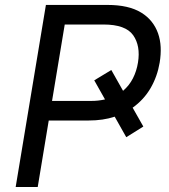

<svg xmlns="http://www.w3.org/2000/svg" viewBox="-20 -747 674 767"><path d="M42.6 0 163.4 -727.3H409.1Q494.3 -727.3 544 -696.7Q568.9 -681.5 585.6 -660.5Q602.3 -639.6 611.3 -614Q620.4 -588.4 621.8 -558.9Q623.2 -529.5 617.9 -497.2Q608.7 -442.1 581.9 -395.6Q555 -349.1 509.9 -316.8L552.6 -241.5L484.4 -198.9L438.2 -280.9Q392.4 -265.6 333.8 -265.6H174.7L130.7 0ZM187.9 -343.8H343.8Q358.7 -343.8 372.3 -345.3Q386 -346.9 399.5 -349.8L356.5 -426.1L424.7 -467.3L471.6 -384.2Q496.4 -405.5 511 -434.1Q525.6 -462.7 531.2 -497.2Q541.9 -563.6 512.1 -606.2Q481.9 -649.1 393.5 -649.1H238.6Z"/></svg>

Font: Inter P
Style: Italic
Weight: 400
Italic angle: -9.40001°
Designer: Rasmus Andersson
Foundry: rsms
Version: Version 3.018;git-588b23468